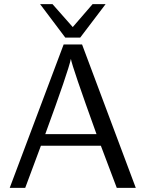

<svg xmlns="http://www.w3.org/2000/svg" viewBox="-20 -909 707 929"><path d="M174 -889H234L332 -778L428 -889H491L368 -727H296ZM27 0 288 -694H377L637 0H545L468 -204H178L102 0ZM199 -260H447Q329 -587 323 -624Q310 -563 199 -260Z"/></svg>

Font: CMU Sans Serif
Style: Medium
Weight: 500
Version: Version 0.7.0